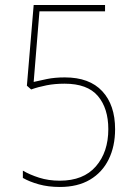

<svg xmlns="http://www.w3.org/2000/svg" viewBox="-20 -734 540 764"><path d="M218 10Q172 10 134.5 -0.5Q97 -11 71 -26V-55Q98 -39 135.5 -27Q173 -15 218 -15Q312 -15 361.5 -72Q411 -129 411 -220Q411 -303 369.5 -352Q328 -401 237 -401Q198 -401 165 -394.5Q132 -388 104 -378L87 -393L114 -714H398V-689H137L114 -408Q135 -413 166.5 -419.5Q198 -426 238 -426Q336 -426 387 -371Q438 -316 438 -220Q438 -152 412.5 -100Q387 -48 338 -19Q289 10 218 10Z"/></svg>

Font: Noto Sans Mono ExtraCondensed Thin
Style: Regular
Weight: 100
Width: 2
Designer: Monotype Design Team
Foundry: Monotype Imaging Inc.
Version: Version 2.014; ttfautohint (v1.8.4.7-5d5b)